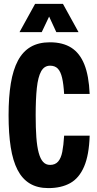

<svg xmlns="http://www.w3.org/2000/svg" viewBox="-20 -956 499 985"><path d="M228 9Q172 9 133 -14.5Q94 -38 70 -84.5Q46 -131 35 -201Q24 -271 24 -365Q24 -458 35.5 -528Q47 -598 72 -645Q97 -692 137.5 -715.5Q178 -739 236 -739Q302 -739 345.5 -711.5Q389 -684 412.5 -626Q436 -568 440 -474H309Q306 -525 298.5 -557Q291 -589 276.5 -604Q262 -619 237 -619Q207 -619 191 -590Q175 -561 169 -504.5Q163 -448 163 -365Q163 -299 166.5 -251.5Q170 -204 178.5 -172.5Q187 -141 201 -125.5Q215 -110 237 -110Q263 -110 278 -127Q293 -144 299.5 -177Q306 -210 309 -260H440Q437 -161 411.5 -101.5Q386 -42 340 -16.5Q294 9 228 9ZM80 -791 160 -936H303L383 -791H269L232 -871L194 -791Z"/></svg>

Font: Mona Sans Condensed
Style: Bold
Weight: 700
Width: 3
Designer: Deni Anggara
Foundry: GitHub
Version: Version 2.000